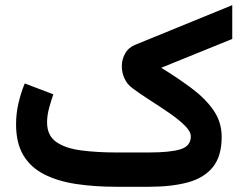

<svg xmlns="http://www.w3.org/2000/svg" viewBox="-20 -715 936 735"><path d="M550.8 0H427.2Q341.8 0 271 -10.7Q200.2 -21.5 148.7 -47.9Q97.2 -74.2 69.3 -120.8Q41.5 -167.5 41.5 -239.3Q41.5 -281.2 51 -321.3Q60.5 -361.3 74.7 -395.5L184.1 -354Q176.3 -331.5 168.2 -302.5Q160.2 -273.4 160.2 -246.6Q160.2 -196.3 195.3 -171.6Q230.5 -147 291 -139.2Q351.6 -131.3 427.2 -131.3H550.3Q631.8 -131.3 671.1 -143.6Q710.4 -155.8 710.4 -192.9Q710.4 -211.9 686.8 -235.1Q663.1 -258.3 627.2 -283Q591.3 -307.6 553.2 -332Q515.1 -356.4 486.3 -377.9Q466.8 -392.1 456.5 -414.8Q446.3 -437.5 446.3 -461.4Q446.3 -487.3 459 -510.3Q471.7 -533.2 497.6 -543.5L869.1 -695.3V-565.9L597.2 -455.6Q660.6 -416.5 713.1 -377.4Q765.6 -338.4 797.1 -293.2Q828.6 -248 828.6 -190.9Q828.6 -117.2 794.9 -75.4Q761.2 -33.7 699 -16.8Q636.7 0 550.8 0Z"/></svg>

Font: Vazirmatn RD FD
Style: Bold
Weight: 700
Designer: Saber Rastikerdar
Foundry: Saber Rastikerdar
Version: Version 33.003